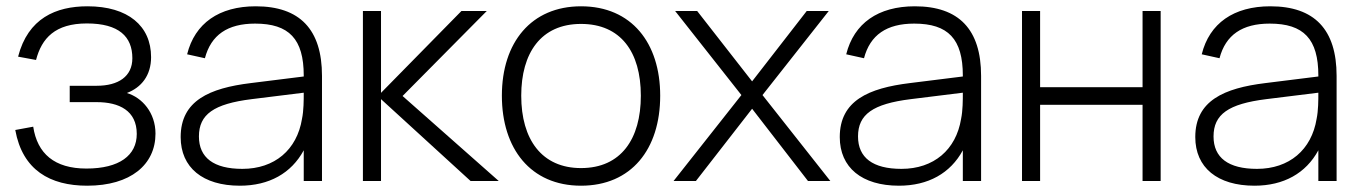

<svg xmlns="http://www.w3.org/2000/svg" viewBox="-20 -575 4326 610"><path d="M257 15C395 15 474 -52 474 -150.5C474 -216.5 432 -265 383 -279.5C429 -297 460 -335 460 -393.5C460 -492.5 387 -555 258 -555C157.5 -555 69 -517 37.5 -395L94.5 -384.5C112.5 -453.5 155 -500.5 256 -500.5C358 -500.5 400.5 -458.5 400.5 -390C400.5 -332 356 -302.5 287.5 -302.5H201.5V-250.5H287.5C358.5 -250.5 414.5 -223.5 414.5 -149.5C414.5 -81.5 359.5 -39.5 254.5 -39.5C153 -39.5 98.5 -87 85.5 -172.5L28.5 -162C51.5 -34.5 139 15 257 15Z M792.5 -555C676 -555 599 -501 574.5 -402.5L631 -390C650.5 -464 703 -500 790.5 -500C898.5 -500 945 -451 945 -335V-332L776.5 -311C646 -295 554 -255.5 554 -139.5C554 -42.5 624.5 15 742 15C835 15 905.5 -24.5 945 -97.5V0H1003V-334C1003 -481.5 932.5 -555 792.5 -555ZM945 -280.5C945 -257 945 -224 939.5 -197.5C923.5 -99 852.5 -38.5 750 -38.5C659 -38.5 612 -74 612 -141.5C612 -211.5 659 -245 779.5 -260Z M1133 0H1190.5V-260L1475 0H1564.5L1259 -270L1526.5 -540H1446L1190.5 -280V-540H1133Z M1826 15C1985.5 15 2077.5 -100.5 2077.5 -271C2077.5 -438 1987 -555 1826 -555C1668 -555 1574.5 -440.5 1574.5 -271C1574.5 -103 1665.5 15 1826 15ZM1826 -41C1701.5 -41 1636 -131.5 1636 -271C1636 -406 1698 -499 1826 -499C1952 -499 2016 -410 2016 -271C2016 -133.5 1953 -41 1826 -41Z M2191 0 2369.5 -229.5 2547 0H2618L2402.5 -273L2613 -540H2543L2369.5 -316.5L2195 -540H2125L2335.5 -273L2120 0Z M2886.5 -555C2770 -555 2693 -501 2668.5 -402.5L2725 -390C2744.5 -464 2797 -500 2884.5 -500C2992.5 -500 3039 -451 3039 -335V-332L2870.5 -311C2740 -295 2648 -255.5 2648 -139.5C2648 -42.5 2718.5 15 2836 15C2929 15 2999.5 -24.5 3039 -97.5V0H3097V-334C3097 -481.5 3026.5 -555 2886.5 -555ZM3039 -280.5C3039 -257 3039 -224 3033.5 -197.5C3017.5 -99 2946.5 -38.5 2844 -38.5C2753 -38.5 2706 -74 2706 -141.5C2706 -211.5 2753 -245 2873.5 -260Z M3284.5 0V-242H3610V0H3667.5V-540H3610V-298H3284.5V-540H3227V0Z M4016 -555C3899.5 -555 3822.5 -501 3798 -402.5L3854.5 -390C3874 -464 3926.5 -500 4014 -500C4122 -500 4168.5 -451 4168.5 -335V-332L4000 -311C3869.5 -295 3777.5 -255.5 3777.5 -139.5C3777.5 -42.5 3848 15 3965.5 15C4058.5 15 4129 -24.5 4168.5 -97.5V0H4226.5V-334C4226.5 -481.5 4156 -555 4016 -555ZM4168.5 -280.5C4168.5 -257 4168.5 -224 4163 -197.5C4147 -99 4076 -38.5 3973.5 -38.5C3882.5 -38.5 3835.5 -74 3835.5 -141.5C3835.5 -211.5 3882.5 -245 4003 -260Z"/></svg>

Font: Vela Sans Light
Style: Regular
Weight: 300
Designer: Principal design: Mikhail Sharanda - project Manrope.
Design modification: Ravid Balaliev
Foundry: Mikhail Sharanda
Version: Version 1.001